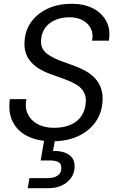

<svg xmlns="http://www.w3.org/2000/svg" viewBox="-20 -732 610 1011"><path d="M255 12Q181 12 127 -14Q73 -40 47.5 -90Q22 -140 32 -210H119Q110 -167 125.5 -133Q141 -99 177 -79Q213 -59 264 -59Q316 -59 353 -75.5Q390 -92 410 -123Q430 -154 432 -197Q433 -225 423 -244.5Q413 -264 394.5 -278Q376 -292 351.5 -302.5Q327 -313 299 -323Q271 -333 243 -343Q172 -369 139 -410.5Q106 -452 109 -509Q111 -569 143 -614.5Q175 -660 230 -686Q285 -712 358 -712Q423 -712 470.5 -687.5Q518 -663 540.5 -619Q563 -575 553 -518H465Q472 -554 458.5 -581.5Q445 -609 416 -625Q387 -641 345 -641Q303 -641 269.5 -626Q236 -611 217 -584Q198 -557 196 -519Q195 -495 203 -478.5Q211 -462 227 -449.5Q243 -437 265.5 -426Q288 -415 316 -405.5Q344 -396 375 -384Q407 -372 434.5 -356Q462 -340 481.5 -318.5Q501 -297 511.5 -268Q522 -239 520 -202Q517 -139 484 -91Q451 -43 392.5 -15.5Q334 12 255 12ZM126 259 135 206H227Q264 206 283 193Q302 180 303 155Q304 133 290 123Q276 113 244 113H194L215 -7H272L259 63Q295 62 321 71.5Q347 81 360.5 100Q374 119 373 150Q371 182 353 206.5Q335 231 304.5 245Q274 259 236 259Z"/></svg>

Font: DM Sans 28pt
Style: Italic
Weight: 400
Italic angle: -10°
Version: Version 4.004;gftools[0.9.30]